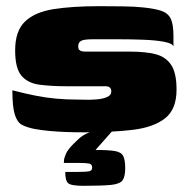

<svg xmlns="http://www.w3.org/2000/svg" viewBox="-20 -425 605 621"><path d="M252 3Q223 3 194.5 2Q166 1 139.5 -1.5Q113 -4 91 -8Q67 -13 51.5 -21Q36 -29 28 -54Q20 -79 20 -133Q58 -123 93 -116Q128 -109 161 -106Q194 -103 226 -103Q236 -103 254.5 -102.5Q273 -102 292.5 -103.5Q312 -105 326 -111Q340 -117 340 -129Q340 -138 335 -142Q330 -146 322 -146H198Q146 -146 108 -151Q70 -156 49.5 -180Q29 -204 29 -262Q29 -325 61 -355.5Q93 -386 153.5 -395.5Q214 -405 301 -405Q333 -405 374.5 -404.5Q416 -404 443 -401Q482 -397 503 -389.5Q524 -382 532.5 -364Q541 -346 541 -309V-275Q537 -285 510 -290Q483 -295 443.5 -296.5Q404 -298 360.5 -298Q317 -298 280 -298Q265 -298 254.5 -296.5Q244 -295 238.5 -290Q233 -285 233 -275Q233 -267 236.5 -263.5Q240 -260 246 -259Q252 -258 259 -258H404Q449 -258 482 -250Q515 -242 533 -216Q551 -190 551 -135Q551 -71 513.5 -42Q476 -13 409 -5Q342 3 252 3ZM250 176Q210 176 200.5 167.5Q191 159 191 131Q193 131 202 131Q211 131 233 131Q259 131 268.5 129Q278 127 278 117Q278 106 268.5 104Q259 102 234 102H186Q187 102 187 94.5Q187 87 193 73Q199 59 217 41Q226 32 233.5 25Q241 18 249 13Q257 8 265.5 4.5Q274 1 284 -1H343L289 60Q331 60 351.5 63.5Q372 67 378.5 79.5Q385 92 385 119Q385 146 376.5 158Q368 170 339.5 173Q311 176 250 176Z"/></svg>

Font: Genos Thin Black
Style: Regular
Weight: 900
Version: Version 1.010